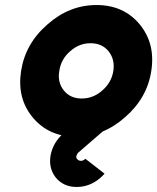

<svg xmlns="http://www.w3.org/2000/svg" viewBox="-20 -532 626 764"><path d="M396 159 320 100Q319 101 318.5 101Q318 101 317 102Q311 108 302 108Q294 108 288 102Q282 96 284 88Q287 79 293 74L398 -17H262Q244 -10 232 -1Q190 36 181 88Q173 139 203 176Q234 212 285 212Q337 212 379 176Q384 172 388 167.5Q392 163 396 159ZM340 -360Q386 -360 412 -328Q438 -295 431 -250Q424 -204 387 -172Q351 -140 305 -140Q260 -140 234 -172Q208 -204 216 -250Q223 -297 259 -328Q295 -360 340 -360ZM364 -512Q256 -512 169 -435Q81 -359 64 -250Q47 -141 110 -65Q174 12 281 12Q390 12 477 -65Q566 -142 582 -250Q599 -358 536 -435Q472 -512 364 -512Z"/></svg>

Font: Unageo
Style: ExtraBold-Italic
Weight: 800
Designer: Richard Sepsi
Foundry: Richard Sepsi
Version: Version 2.000